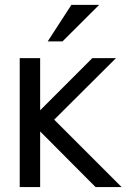

<svg xmlns="http://www.w3.org/2000/svg" viewBox="-20 -760 524 780"><path d="M270 -740.2H382.8L233.9 -591.8H173.8ZM143.1 -523.9V-312L355 -523.9H451.2L200.2 -273.9L474.1 0H368.2L143.1 -226.1V0H60.1V-523.9Z"/></svg>

Font: Miedinger*
Style: Book
Weight: 400
Version: Version 001.000